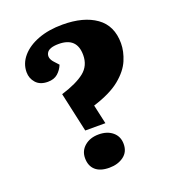

<svg xmlns="http://www.w3.org/2000/svg" viewBox="-134 -816 835 932"><g transform="rotate(-20 284.0 -349.5)"><path d="M178 -398Q259 -423 299 -455Q339 -487 339 -542Q339 -633 245 -633Q194 -633 182 -609.5Q170 -586 194 -560L215 -537Q205 -512 185.5 -495Q166 -478 134 -478Q94 -478 73 -501.5Q52 -525 52 -557Q52 -602 83 -638Q114 -674 168.5 -694.5Q223 -715 294 -715Q403 -715 467 -669.5Q531 -624 531 -533Q531 -491 512 -446Q493 -401 444 -361Q395 -321 305 -293L327 -194H223ZM176 -68Q176 -106 204.5 -130Q233 -154 277 -154Q321 -154 348.5 -131Q376 -108 376 -69Q376 -28 346 -6Q316 16 272 16Q225 16 200.5 -6Q176 -28 176 -68Z"/></g></svg>

Font: Literata 12pt ExtraBold
Style: Italic
Weight: 800
Italic angle: -2°
Designer: Latin by Veronika Burian and Jose Scaglione. Greek by Irene Vlachou. Cyrillic by Vera Evstafieva
Foundry: TypeTogether
Version: Version 3.002